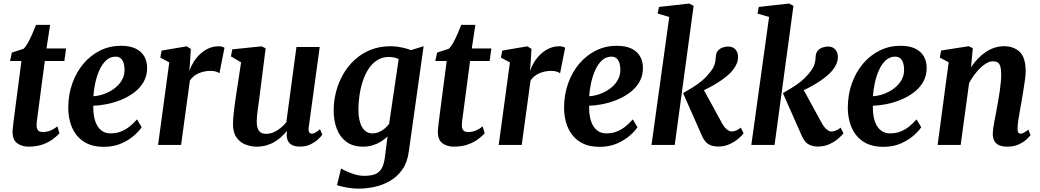

<svg xmlns="http://www.w3.org/2000/svg" viewBox="-20 -834 5988 1105"><path d="M198.3 -183.7Q196.2 -167.4 194.5 -155.2Q192.8 -142.9 191.7 -132.6Q190.6 -122.3 190.6 -111.8Q190.6 -93.4 199.2 -83.8Q207.9 -74.2 225.2 -74.2Q251.6 -74.2 272.3 -83.2Q292.9 -92.3 310.1 -106.6L322.1 -67Q309.1 -52 285.5 -34.1Q261.9 -16.1 226.8 -3Q191.7 10 143.3 10Q106.3 10 79.4 -9.2Q52.4 -28.4 52.4 -76.4Q52.4 -80.1 52.7 -85.8Q52.9 -91.5 54.2 -102.1Q55.5 -112.8 57.6 -130.6Q59.7 -148.4 63.3 -176.3L103.4 -483.1H37.8L48.3 -531.3L115.4 -553.3Q128.3 -565.1 141.4 -589Q154.5 -612.9 166.4 -640.4Q178.3 -668 187.3 -691H268.4L247.6 -555H360.4L350.4 -483.1H237.9Z M795.4 -102Q782.1 -81 752.4 -54.6Q722.6 -28.1 678.5 -8.5Q634.4 11.1 577 11.1Q520.8 11.1 481.7 -7.9Q442.6 -26.9 418.5 -59.2Q394.5 -91.4 383.7 -131.4Q372.9 -171.3 372.8 -212.6Q372.9 -288.3 395.9 -353.3Q418.8 -418.3 459.9 -467Q501 -515.7 556.2 -543.1Q611.4 -570.5 675.8 -570.5Q727.8 -570.5 760.8 -554.3Q793.8 -538.1 809.9 -510.2Q825.9 -482.3 826.7 -447.8Q827.7 -399.9 807.1 -363.6Q786.5 -327.4 752 -301.6Q717.4 -275.7 675.9 -259Q634.4 -242.4 592.7 -234.3Q551 -226.2 516.8 -225.4Q516.1 -190.3 521.8 -161.3Q527.4 -132.3 539.7 -111Q552 -89.8 571.1 -78.1Q590.2 -66.4 615.9 -66.4Q650.9 -66.4 678.9 -78.1Q706.8 -89.8 729 -108.4Q751.2 -127 768.2 -147ZM645.6 -508Q613.6 -508 590.5 -486.3Q567.3 -464.5 551.9 -429.7Q536.5 -395 528 -355.4Q519.6 -315.8 517.4 -280Q538.7 -281 563.5 -287.9Q588.2 -294.9 612 -307.8Q635.9 -320.8 655.4 -339.5Q675 -358.1 686.3 -382.5Q697.7 -406.8 696.6 -436.4Q695.6 -472 682.5 -490Q669.4 -508 645.6 -508Z M889.7 0 954.2 -475 902.6 -502.4 910.3 -542.9 1054.5 -567.4 1078.3 -552.6 1072.7 -462.1 1069.2 -424.2Q1077.7 -450.2 1093.4 -475.8Q1109 -501.4 1130.9 -522.2Q1152.8 -542.9 1180 -555.3Q1207.2 -567.7 1238.4 -567.7Q1249.9 -567.7 1258.9 -564.9Q1267.9 -562.2 1271.9 -558.9L1242.8 -412.2Q1238.8 -416.2 1225.6 -421.2Q1212.3 -426.1 1190.6 -426.1Q1173.8 -426.1 1156.7 -422.7Q1139.7 -419.2 1123.9 -412.5Q1108.1 -405.8 1095.1 -395.2Q1082.1 -384.6 1072.8 -370.4L1022.2 0Z M1456.4 10Q1424.7 10 1393.8 -1.8Q1362.9 -13.6 1342.2 -41.4Q1321.5 -69.2 1320.8 -117.3Q1320.8 -134.8 1322.4 -155.7Q1324 -176.7 1326.8 -199.8Q1329.7 -223 1333 -246.8Q1336.4 -270.6 1339.9 -293.2L1367.5 -475.3L1309.2 -509.3L1316.6 -550L1485.6 -567.4L1508.8 -556L1475 -289.2Q1472.5 -267.7 1469.4 -246.2Q1466.3 -224.8 1463.6 -204.9Q1460.9 -185 1459.2 -167.9Q1457.6 -150.7 1457.6 -137.4Q1457.6 -109.7 1463.8 -93.6Q1470 -77.4 1482.2 -70.6Q1494.4 -63.8 1512.6 -63.8Q1534.7 -63.8 1556 -73.3Q1577.3 -82.8 1595.7 -98.1Q1614.1 -113.4 1627.8 -130.4L1686.1 -563.4H1820L1756.7 -101.4Q1754.2 -82.1 1759.5 -73.4Q1764.7 -64.6 1774.7 -64.6Q1783.6 -64.6 1793.4 -70Q1803.2 -75.3 1821.6 -90.1L1835 -59.3Q1830.3 -51.3 1813.4 -34.8Q1796.4 -18.2 1769.3 -4.3Q1742.1 9.7 1706.8 9.7Q1670.2 9.7 1651.6 -5.4Q1633.1 -20.6 1630.6 -46.3Q1630.2 -48.9 1630 -52.5Q1629.8 -56.2 1630 -60.4Q1630.2 -64.7 1630.7 -69.2Q1631.2 -73.7 1631.7 -77.6L1630 -78.6Q1616.7 -62.7 1599.8 -47Q1583 -31.2 1561.6 -18.4Q1540.3 -5.5 1514.2 2.2Q1488.2 10 1456.4 10Z M2332.7 38Q2324.7 99.9 2295.7 141.4Q2266.7 182.9 2225.1 206.9Q2183.5 231 2136.2 241.3Q2088.9 251.7 2043.4 251.7Q2020.5 251.7 1995.5 248.2Q1970.5 244.8 1949.9 240.1Q1929.2 235.4 1919.6 231L1943 135.6Q1950.3 140.6 1971.5 150.6Q1992.7 160.7 2020.7 169.4Q2048.7 178 2076.5 178Q2112.9 178 2137.3 169.2Q2161.7 160.3 2175.8 136.6Q2189.9 113 2195.5 69.1L2210.2 -48.1Q2194.3 -33.1 2173.4 -19.9Q2152.6 -6.6 2126.7 1.7Q2100.8 10 2070.3 10Q2010.9 10 1973.3 -18Q1935.7 -46.1 1918 -93Q1900.3 -140 1900.3 -197.3Q1900.3 -250.8 1913.7 -304.2Q1927.2 -357.6 1954.1 -404.9Q1980.9 -452.2 2020.6 -489.1Q2060.2 -525.9 2112.3 -547Q2164.5 -568 2229.3 -568Q2259.7 -568 2291.9 -561Q2324.2 -554.1 2345.2 -545.6L2418 -568ZM2274.4 -494Q2262.7 -500 2247.9 -503.1Q2233.1 -506.2 2218 -506.2Q2179.4 -506.2 2150.3 -487.4Q2121.2 -468.7 2100.6 -436.8Q2080.1 -404.9 2067.4 -365.5Q2054.7 -326.1 2048.7 -284Q2042.7 -242 2042.7 -203.3Q2042.7 -171.1 2048 -145.8Q2053.4 -120.5 2063.8 -102.7Q2074.1 -85 2088.9 -75.7Q2103.7 -66.4 2122.4 -66.4Q2143.1 -66.4 2161.3 -74.1Q2179.5 -81.8 2194.3 -94.5Q2209 -107.1 2219.5 -121.2Z M2645.8 -183.7Q2643.7 -167.4 2642 -155.2Q2640.3 -142.9 2639.2 -132.6Q2638.1 -122.3 2638.1 -111.8Q2638.1 -93.4 2646.7 -83.8Q2655.4 -74.2 2672.7 -74.2Q2699.1 -74.2 2719.8 -83.2Q2740.4 -92.3 2757.6 -106.6L2769.6 -67Q2756.6 -52 2733 -34.1Q2709.4 -16.1 2674.3 -3Q2639.2 10 2590.8 10Q2553.8 10 2526.9 -9.2Q2499.9 -28.4 2499.9 -76.4Q2499.9 -80.1 2500.2 -85.8Q2500.4 -91.5 2501.7 -102.1Q2503 -112.8 2505.1 -130.6Q2507.2 -148.4 2510.8 -176.3L2550.9 -483.1H2485.3L2495.8 -531.3L2562.9 -553.3Q2575.8 -565.1 2588.9 -589Q2602 -612.9 2613.9 -640.4Q2625.8 -668 2634.8 -691H2715.9L2695.1 -555H2807.9L2797.9 -483.1H2685.4Z M2850.2 0 2914.7 -475 2863.1 -502.4 2870.8 -542.9 3015 -567.4 3038.8 -552.6 3033.2 -462.1 3029.7 -424.2Q3038.2 -450.2 3053.9 -475.8Q3069.5 -501.4 3091.4 -522.2Q3113.3 -542.9 3140.5 -555.3Q3167.7 -567.7 3198.9 -567.7Q3210.4 -567.7 3219.4 -564.9Q3228.4 -562.2 3232.4 -558.9L3203.3 -412.2Q3199.3 -416.2 3186.1 -421.2Q3172.8 -426.1 3151.1 -426.1Q3134.3 -426.1 3117.2 -422.7Q3100.2 -419.2 3084.4 -412.5Q3068.6 -405.8 3055.6 -395.2Q3042.6 -384.6 3033.3 -370.4L2982.7 0Z M3648.9 -102Q3635.6 -81 3605.9 -54.6Q3576.1 -28.1 3532 -8.5Q3487.9 11.1 3430.5 11.1Q3374.3 11.1 3335.2 -7.9Q3296.1 -26.9 3272 -59.2Q3248 -91.4 3237.2 -131.4Q3226.4 -171.3 3226.3 -212.6Q3226.4 -288.3 3249.4 -353.3Q3272.3 -418.3 3313.4 -467Q3354.5 -515.7 3409.7 -543.1Q3464.9 -570.5 3529.3 -570.5Q3581.3 -570.5 3614.3 -554.3Q3647.3 -538.1 3663.4 -510.2Q3679.4 -482.3 3680.2 -447.8Q3681.2 -399.9 3660.6 -363.6Q3640 -327.4 3605.5 -301.6Q3570.9 -275.7 3529.4 -259Q3487.9 -242.4 3446.2 -234.3Q3404.5 -226.2 3370.3 -225.4Q3369.6 -190.3 3375.3 -161.3Q3380.9 -132.3 3393.2 -111Q3405.5 -89.8 3424.6 -78.1Q3443.7 -66.4 3469.4 -66.4Q3504.4 -66.4 3532.4 -78.1Q3560.3 -89.8 3582.5 -108.4Q3604.7 -127 3621.7 -147ZM3499.1 -508Q3467.1 -508 3444 -486.3Q3420.8 -464.5 3405.4 -429.7Q3390 -395 3381.5 -355.4Q3373.1 -315.8 3370.9 -280Q3392.2 -281 3417 -287.9Q3441.7 -294.9 3465.5 -307.8Q3489.4 -320.8 3508.9 -339.5Q3528.5 -358.1 3539.8 -382.5Q3551.2 -406.8 3550.1 -436.4Q3549.1 -472 3536 -490Q3522.9 -508 3499.1 -508Z M3729.6 0 3831.7 -736.3 3764.9 -756 3772.6 -794.1 3946.7 -813.6 3971.9 -800.2 3863.3 0ZM4113.6 9.3Q4089.1 9.3 4071.3 2.5Q4053.5 -4.3 4041.7 -17.2Q4029.9 -30 4022.2 -47.4L3911.2 -298Q3938.5 -314.5 3965 -330.2Q3991.6 -345.8 4018.6 -368.3Q4045.6 -390.8 4073.2 -426.8Q4087.3 -445.6 4093.2 -465.3Q4099 -485.1 4099.6 -506.1Q4100.3 -529.2 4111.9 -542.3Q4123.5 -555.4 4139.9 -560.8Q4156.3 -566.1 4170.8 -566.1Q4197.8 -566.1 4212.5 -549.5Q4227.2 -532.8 4227.4 -509.7Q4228 -487.2 4220.3 -468.8Q4212.5 -450.4 4201.6 -435.9Q4184.2 -413 4158.5 -392.3Q4132.8 -371.5 4104.2 -354.2Q4075.6 -336.9 4048.4 -323.3Q4021.3 -309.8 4000.3 -300.5L4014.1 -346.6L4137 -121.9Q4149.3 -100.3 4164 -88.7Q4178.6 -77.2 4190.8 -77.2Q4200.1 -77.2 4214.7 -82.3Q4229.4 -87.3 4243.5 -99.5L4259.8 -67.1Q4251.2 -54.8 4230.3 -36.7Q4209.4 -18.6 4179.6 -4.7Q4149.9 9.3 4113.6 9.3Z M4304.1 0 4406.2 -736.3 4339.4 -756 4347.1 -794.1 4521.2 -813.6 4546.4 -800.2 4437.8 0ZM4688.1 9.3Q4663.6 9.3 4645.8 2.5Q4628 -4.3 4616.2 -17.2Q4604.4 -30 4596.7 -47.4L4485.7 -298Q4513 -314.5 4539.5 -330.2Q4566.1 -345.8 4593.1 -368.3Q4620.1 -390.8 4647.7 -426.8Q4661.8 -445.6 4667.7 -465.3Q4673.5 -485.1 4674.1 -506.1Q4674.8 -529.2 4686.4 -542.3Q4698 -555.4 4714.4 -560.8Q4730.8 -566.1 4745.3 -566.1Q4772.3 -566.1 4787 -549.5Q4801.7 -532.8 4801.9 -509.7Q4802.5 -487.2 4794.8 -468.8Q4787 -450.4 4776.1 -435.9Q4758.7 -413 4733 -392.3Q4707.3 -371.5 4678.7 -354.2Q4650.1 -336.9 4622.9 -323.3Q4595.8 -309.8 4574.8 -300.5L4588.6 -346.6L4711.5 -121.9Q4723.8 -100.3 4738.5 -88.7Q4753.1 -77.2 4765.3 -77.2Q4774.6 -77.2 4789.2 -82.3Q4803.9 -87.3 4818 -99.5L4834.3 -67.1Q4825.7 -54.8 4804.8 -36.7Q4783.9 -18.6 4754.1 -4.7Q4724.4 9.3 4688.1 9.3Z M5281.9 -102Q5268.6 -81 5238.9 -54.6Q5209.1 -28.1 5165 -8.5Q5120.9 11.1 5063.5 11.1Q5007.3 11.1 4968.2 -7.9Q4929.1 -26.9 4905 -59.2Q4881 -91.4 4870.2 -131.4Q4859.4 -171.3 4859.3 -212.6Q4859.4 -288.3 4882.4 -353.3Q4905.3 -418.3 4946.4 -467Q4987.5 -515.7 5042.7 -543.1Q5097.9 -570.5 5162.3 -570.5Q5214.3 -570.5 5247.3 -554.3Q5280.3 -538.1 5296.4 -510.2Q5312.4 -482.3 5313.2 -447.8Q5314.2 -399.9 5293.6 -363.6Q5273 -327.4 5238.5 -301.6Q5203.9 -275.7 5162.4 -259Q5120.9 -242.4 5079.2 -234.3Q5037.5 -226.2 5003.3 -225.4Q5002.6 -190.3 5008.3 -161.3Q5013.9 -132.3 5026.2 -111Q5038.5 -89.8 5057.6 -78.1Q5076.7 -66.4 5102.4 -66.4Q5137.4 -66.4 5165.4 -78.1Q5193.3 -89.8 5215.5 -108.4Q5237.7 -127 5254.7 -147ZM5132.1 -508Q5100.1 -508 5077 -486.3Q5053.8 -464.5 5038.4 -429.7Q5023 -395 5014.5 -355.4Q5006.1 -315.8 5003.9 -280Q5025.2 -281 5050 -287.9Q5074.7 -294.9 5098.5 -307.8Q5122.4 -320.8 5141.9 -339.5Q5161.5 -358.1 5172.8 -382.5Q5184.2 -406.8 5183.1 -436.4Q5182.1 -472 5169 -490Q5155.9 -508 5132.1 -508Z M5568.6 -447.4Q5586.3 -473.4 5607.1 -495.4Q5627.9 -517.4 5651.9 -533.7Q5675.8 -550.1 5702.6 -559Q5729.3 -568 5758.6 -568Q5814 -568 5848.5 -535.6Q5883 -503.2 5883 -421.2Q5883 -403.9 5878.7 -372.9Q5874.4 -341.9 5868.8 -308Q5863.2 -274 5858.6 -247Q5854.4 -222 5849.2 -194.2Q5844 -166.4 5840.2 -140.2Q5836.4 -114 5836.2 -94.2Q5836 -76.6 5841.1 -70.6Q5846.1 -64.6 5852.6 -64.6Q5861.6 -64.6 5871.7 -69.8Q5881.9 -74.9 5898.1 -87.7L5911.2 -56.6Q5906.8 -49.7 5889.8 -33.6Q5872.8 -17.4 5844.8 -3.7Q5816.8 10 5778.2 10Q5743.1 10 5724.8 -0.8Q5706.5 -11.6 5699.9 -28.8Q5693.3 -46 5693.6 -65.2Q5693.9 -78 5696.3 -95.5Q5698.6 -113.1 5702.5 -133.8Q5706.4 -154.4 5710.6 -176.1Q5714.7 -197.7 5718.4 -217.9Q5722 -238.3 5726.2 -262.3Q5730.4 -286.2 5734 -311.5Q5737.5 -336.8 5739.9 -361.4Q5742.3 -385.9 5742 -407.7Q5741.6 -436.9 5736.7 -452.7Q5731.8 -468.6 5721.4 -474.9Q5711 -481.2 5694.2 -481.2Q5677.5 -481.2 5659.1 -471.2Q5640.7 -461.2 5622.6 -443.8Q5604.5 -426.5 5587.7 -403.8Q5570.9 -381.2 5557.4 -355.7L5508.8 0H5376.2L5439.8 -475.5L5388.8 -502.8L5396.5 -543.3L5555.3 -568L5578.7 -556.6Z"/></svg>

Font: Merriweather Light
Style: Italic
Weight: 300
Italic angle: -7.8°
Designer: Eben Sorkin
Foundry: Eben Sorkin
Version: Version 2.101